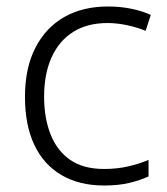

<svg xmlns="http://www.w3.org/2000/svg" viewBox="-20 -562 516 592"><path d="M301 10Q224 10 169 -22.5Q114 -55 85.5 -116Q57 -177 57 -263Q57 -353 89.5 -415.5Q122 -478 179 -510Q236 -542 313 -542Q351 -542 385 -535Q419 -528 445 -516L429 -467Q402 -478 371 -484.5Q340 -491 312 -491Q249 -491 205.5 -463.5Q162 -436 139 -385Q116 -334 116 -264Q116 -198 136 -147.5Q156 -97 196.5 -69Q237 -41 301 -41Q341 -41 375.5 -49Q410 -57 438 -69V-18Q412 -6 378.5 2Q345 10 301 10Z"/></svg>

Font: Noto Sans Symbols Light
Style: Regular
Weight: 300
Version: Version 2.002